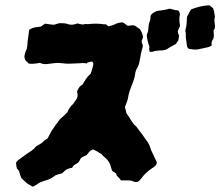

<svg xmlns="http://www.w3.org/2000/svg" viewBox="-20 -685 839 730"><path d="M797 -577Q796 -576 794.5 -573.5Q793 -571 792 -569Q792 -564 792.5 -559Q793 -554 793 -550Q793 -539 789 -534Q785 -529 784.5 -523.5Q784 -518 785 -512Q779 -508 773 -506Q763 -504 752.5 -501.5Q742 -499 731 -497Q723 -496 715 -497Q707 -498 699 -499Q693 -502 691 -509Q690 -517 689 -524Q688 -531 687 -538Q686 -545 686.5 -552Q687 -559 685 -565V-572Q689 -584 689.5 -596Q690 -608 691 -621L706 -649Q723 -656 740.5 -660Q758 -664 776 -665Q781 -661 784.5 -658.5Q788 -656 791 -652Q793 -646 794 -640.5Q795 -635 796 -629Q797 -626 797 -620Q794 -610 796 -599Q798 -588 797 -577ZM664 -591Q665 -587 663 -583Q661 -579 659 -574Q658 -573 657.5 -570.5Q657 -568 656 -566Q656 -562 657 -560L658 -555Q661 -552 661 -550Q660 -546 659.5 -541.5Q659 -537 658 -531Q655 -528 649 -518Q644 -515 639 -512.5Q634 -510 629 -507Q625 -505 621.5 -502.5Q618 -500 615 -498Q605 -494 598 -493.5Q591 -493 584 -493Q576 -492 571.5 -491.5Q567 -491 560 -488Q555 -489 552.5 -487.5Q550 -486 549 -490Q547 -496 547 -499Q549 -504 547.5 -509.5Q546 -515 544 -520Q540 -533 538 -549Q538 -553 540 -557.5Q542 -562 543 -567Q544 -577 545 -586.5Q546 -596 550 -606Q552 -611 552 -616.5Q552 -622 553 -626Q557 -633 562.5 -636Q568 -639 575 -643Q587 -645 599 -646.5Q611 -648 624 -652Q629 -651 634 -650Q639 -649 643 -647Q648 -646 651.5 -646Q655 -646 659 -644Q661 -640 662.5 -637.5Q664 -635 664 -630Q660 -612 664 -591ZM576 -69Q576 -60 572 -56Q568 -53 565.5 -50.5Q563 -48 559 -46Q547 -38 536 -28Q525 -18 516 -5Q513 -1 509 2.5Q505 6 500 7Q493 8 486 4.5Q479 1 471 1H440Q433 -10 424 -17Q423 -25 417 -28.5Q411 -32 406 -36Q403 -46 400 -56Q397 -66 389 -76Q385 -82 378.5 -86.5Q372 -91 367 -98Q366 -100 364.5 -100.5Q363 -101 361 -102Q348 -111 334 -117Q325 -113 322 -110.5Q319 -108 309 -95Q304 -93 299.5 -91Q295 -89 292 -87Q286 -83 284.5 -78.5Q283 -74 279 -69Q279 -69 278.5 -68Q278 -67 276 -66Q270 -62 264 -58.5Q258 -55 254 -47Q244 -46 233 -41Q229 -38 225 -34.5Q221 -31 216 -26Q207 -24 198 -21Q194 -20 191 -18.5Q188 -17 186 -15Q178 -8 168 -4Q158 0 147 3Q140 5 133.5 8Q127 11 121 16Q117 18 113 20.5Q109 23 105 25Q94 19 88 15.5Q82 12 77 7Q72 2 61 -8Q57 -17 54.5 -27.5Q52 -38 44 -45Q43 -50 42 -56Q41 -62 41 -66Q45 -74 53 -79Q65 -88 77 -96.5Q89 -105 101 -113Q111 -120 115 -126Q118 -130 123 -132Q128 -135 133.5 -138Q139 -141 143 -145Q146 -150 151 -152.5Q156 -155 161 -159Q165 -166 168.5 -173Q172 -180 176 -187Q185 -201 193 -212Q198 -217 202.5 -224.5Q207 -232 214 -237Q220 -242 225.5 -247.5Q231 -253 236 -258Q243 -276 258 -290Q263 -297 268.5 -304.5Q274 -312 275 -322Q275 -326 274.5 -329.5Q274 -333 273 -337Q276 -345 280.5 -352Q285 -359 293 -363Q300 -374 307.5 -385.5Q315 -397 325 -405Q328 -416 331 -424.5Q334 -433 335 -443Q335 -445 333.5 -446.5Q332 -448 331 -451Q325 -451 316 -448Q314 -450 312.5 -446.5Q311 -443 307 -444Q305 -445 302 -445Q299 -445 297 -445Q296 -445 294.5 -445.5Q293 -446 291 -445Q286 -445 281 -444.5Q276 -444 271 -444Q265 -444 259 -443.5Q253 -443 248 -443Q234 -442 218 -444.5Q202 -447 187 -445Q173 -443 158.5 -441.5Q144 -440 132 -446Q125 -445 120 -444Q115 -443 110 -443Q105 -442 100 -442.5Q95 -443 90 -443Q87 -445 81 -451Q69 -463 75 -482Q77 -487 78.5 -491.5Q80 -496 82 -500Q85 -514 85 -527Q86 -538 88 -549.5Q90 -561 91 -572Q102 -579 113 -581Q124 -583 136 -584Q139 -587 143 -589.5Q147 -592 151 -595Q160 -594 169.5 -592.5Q179 -591 186 -591Q192 -593 197 -594.5Q202 -596 206 -597Q214 -597 223 -596.5Q232 -596 239 -593Q255 -588 274 -596Q279 -595 284.5 -593.5Q290 -592 294 -592Q299 -592 304 -593.5Q309 -595 313 -593Q344 -597 373 -593Q375 -592 377 -592.5Q379 -593 382 -593Q384 -591 387 -589Q390 -587 392 -585Q406 -587 417.5 -593Q429 -599 445 -600Q450 -599 455 -594.5Q460 -590 466 -587Q472 -587 479 -588.5Q486 -590 494 -587Q502 -581 512 -574Q521 -561 524 -545Q523 -542 522 -538Q521 -534 519 -530Q518 -525 520 -521Q522 -517 523 -512Q523 -507 522 -505Q520 -496 517.5 -487.5Q515 -479 514 -470Q512 -457 509 -444.5Q506 -432 498 -420Q497 -416 495.5 -412Q494 -408 494 -404Q491 -385 482 -363Q478 -353 474 -342Q470 -331 468 -320Q467 -309 463 -299Q459 -289 455 -278L461 -254Q465 -248 469 -242.5Q473 -237 476 -231Q481 -224 486 -216.5Q491 -209 498 -204Q506 -193 515 -181.5Q524 -170 531 -159Q535 -154 539 -148.5Q543 -143 546 -137Q549 -131 551 -125Q553 -119 555 -113Q560 -102 565.5 -91Q571 -80 576 -69Z"/></svg>

Font: Daruma Drop One
Style: Regular
Weight: 400
Designer: Maniackers Design
Version: Version 1.000